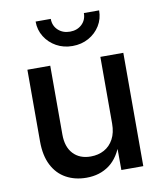

<svg xmlns="http://www.w3.org/2000/svg" viewBox="-85 -825 765 901"><g transform="rotate(-10 297.5 -374.5)"><path d="M254.9 7.3Q200.2 7.3 158 -15.9Q115.7 -39.1 92.3 -85Q68.8 -130.9 68.8 -198.2V-540H177.7V-211.9Q177.7 -152.8 208.3 -120.1Q238.8 -87.4 291.5 -87.4Q327.6 -87.4 355.7 -102.8Q383.8 -118.2 400.1 -148.4Q416.5 -178.7 416.5 -222.2V-540H525.9V0H421.4L420.9 -132.8H433.6Q409.7 -60.1 364 -26.4Q318.4 7.3 254.9 7.3ZM297.4 -612.8Q254.9 -612.8 220.7 -631.8Q186.5 -650.9 166.3 -683.3Q146 -715.8 146 -755.9H218.3Q218.3 -723.1 240.7 -702.1Q263.2 -681.2 297.4 -681.2Q331.5 -681.2 353.8 -702.1Q376 -723.1 376 -755.9H448.7Q448.7 -715.8 428.7 -683.3Q408.7 -650.9 374.5 -631.8Q340.3 -612.8 297.4 -612.8Z"/></g></svg>

Font: V-Inter
Style: Medium-500
Weight: 500
Designer: Rasmus Andersson
Foundry: rsms
Version: Version 4.000;git-4146feb